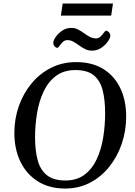

<svg xmlns="http://www.w3.org/2000/svg" viewBox="-20 -1062 770 1096"><path d="M352.1 14.2Q260.7 14.2 195.8 -26.9Q130.9 -67.9 96.4 -139.4Q62 -210.9 62 -303.2Q62 -383.8 87.6 -456.5Q113.3 -529.3 160.2 -585.9Q207 -642.6 271.7 -675Q336.4 -707.5 414.6 -707.5Q505.9 -707.5 569.6 -668.2Q633.3 -628.9 666.7 -558.8Q700.2 -488.8 700.2 -396.5Q700.2 -315.9 675.3 -242.2Q650.4 -168.5 604.2 -110.6Q558.1 -52.7 494.1 -19.3Q430.2 14.2 352.1 14.2ZM353 -31.7Q418.5 -31.7 462.4 -64.7Q506.3 -97.7 532.2 -153.3Q558.1 -209 569.1 -277.1Q580.1 -345.2 580.1 -415.5Q580.1 -492.7 565.7 -547.9Q551.3 -603 514.6 -632.6Q478 -662.1 410.6 -662.1Q344.7 -662.1 300.3 -629.2Q255.9 -596.2 229.5 -540.8Q203.1 -485.4 191.7 -417.2Q180.2 -349.1 180.2 -278.3Q180.2 -202.1 195.3 -146.7Q210.4 -91.3 248.3 -61.5Q286.1 -31.7 353 -31.7ZM505.4 -772.9Q483.4 -772.9 465.6 -782Q447.8 -791 431.4 -803Q415 -814.9 398.9 -824Q382.8 -833 364.3 -833Q349.1 -833 338.1 -822Q327.1 -811 319.6 -800Q312 -789.1 306.6 -789.1Q298.8 -789.1 291.5 -797.9Q284.2 -806.6 284.2 -817.4Q284.2 -830.6 297.9 -850.8Q311.5 -871.1 335 -887Q358.4 -902.8 387.2 -902.8Q407.7 -902.8 425.3 -893.8Q442.9 -884.8 459.2 -872.8Q475.6 -860.8 492.4 -851.8Q509.3 -842.8 528.3 -842.8Q543.5 -842.8 554.4 -853.8Q565.4 -864.7 573.2 -875.7Q581.1 -886.7 585.9 -886.7Q593.8 -886.7 601.8 -877.9Q609.9 -869.1 609.9 -858.4Q609.9 -845.7 595.7 -825.2Q581.5 -804.7 557.9 -788.8Q534.2 -772.9 505.4 -772.9ZM327.6 -973.1 337.9 -1042H625L614.7 -973.1Z"/></svg>

Font: Gelasio
Style: Italic
Weight: 400
Italic angle: -8.5°
Designer: Eben Sorkin
Foundry: Eben Sorkin
Version: Version 1.008